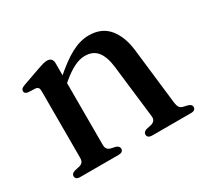

<svg xmlns="http://www.w3.org/2000/svg" viewBox="-106 -629 828 778"><g transform="rotate(-30 308.0 -240.0)"><path d="M211 -450V-68.5Q211 -55 216 -48.5Q221 -42 230.5 -39L253 -34Q268.5 -28.5 268.5 -17Q268.5 0 245.5 0H67Q55.5 0 50.2 -4.5Q45 -9 45 -16.5Q45 -22.5 49 -26.8Q53 -31 61.5 -33.5L85.5 -39Q95.5 -42 100.5 -48.5Q105.5 -55 105.5 -68.5V-379.5Q105.5 -390.5 101.8 -395.5Q98 -400.5 89.5 -401.5L55.5 -403Q47 -404.5 43.2 -408Q39.5 -411.5 39.5 -417Q39.5 -423.5 43.8 -427.8Q48 -432 59 -436L142.5 -465.5Q158 -471 167.8 -473.5Q177.5 -476 185.5 -476Q198 -476 204.5 -469Q211 -462 211 -450ZM196.5 -344 177 -363.5 199 -382.5Q258 -435 300.5 -457.5Q343 -480 383 -480Q443 -480 476 -440Q509 -400 516.5 -332.5L547 -70.5Q549 -56 553.8 -48.8Q558.5 -41.5 569 -38.5L590 -33.5Q598.5 -31 602.8 -26.8Q607 -22.5 607 -16.5Q607 -9 601.8 -4.5Q596.5 0 584.5 0H404.5Q381.5 0 381.5 -17Q381.5 -28.5 396.5 -34L420 -39Q431 -42 436.8 -49.2Q442.5 -56.5 440.5 -70.5L411.5 -316.5Q405.5 -366 385.5 -391Q365.5 -416 327.5 -416Q304 -416 277 -402.8Q250 -389.5 218 -362.5Z"/></g></svg>

Font: Fraunces Wonky
Style: Regular
Weight: 400
Version: Version 1.000;[b76b70a41]